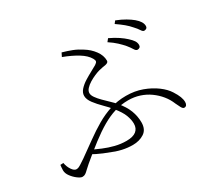

<svg xmlns="http://www.w3.org/2000/svg" viewBox="-147 -969 1293 1200"><g transform="rotate(-30 500.0 -369.5)"><path d="M782 -566Q766 -585 743.5 -606Q721 -627 689 -648L705 -668Q743 -650 769.5 -632Q796 -614 813 -598Q833 -580 842.5 -565.5Q852 -551 852 -534Q852 -524 845.5 -518.5Q839 -513 829 -513Q818 -513 808.5 -529Q799 -545 782 -566ZM877 -646Q860 -666 838.5 -684Q817 -702 785 -724L799 -742Q837 -727 864 -711Q891 -695 909 -680Q948 -647 948 -617Q948 -605 941 -600Q934 -595 925 -595Q915 -595 905 -611Q895 -627 877 -646ZM396 -710 409 -736Q445 -726 477 -713.5Q509 -701 539 -681Q577 -658 603 -623Q629 -588 629 -550Q629 -542 623 -537.5Q617 -533 607 -531Q597 -529 584 -527Q571 -525 557 -521Q542 -517 521 -508Q500 -499 479.5 -486.5Q459 -474 445.5 -459Q432 -444 432 -428Q432 -413 445 -394.5Q458 -376 478 -356Q498 -336 518.5 -316.5Q539 -297 553 -281Q591 -236 607 -194Q623 -152 623 -108Q623 -57 588.5 -34.5Q554 -12 506 -12Q489 -12 470 -14Q451 -16 431 -20.5Q411 -25 390 -32Q357 -44 318 -60Q279 -76 235 -101L253 -122Q288 -106 326 -90Q364 -74 404 -64Q444 -54 485 -54Q532 -54 555 -72.5Q578 -91 578 -125Q578 -153 565.5 -186.5Q553 -220 516 -265Q496 -290 467.5 -318Q439 -346 417 -375Q395 -404 395 -430Q395 -453 413.5 -473.5Q432 -494 458.5 -510.5Q485 -527 510.5 -540.5Q536 -554 551 -563Q565 -572 567 -580Q569 -588 561 -602Q543 -634 499 -661Q455 -688 396 -710ZM73 -132Q78 -103 93.5 -80Q109 -57 125 -57Q133 -57 140.5 -60Q148 -63 160.5 -71Q173 -79 194 -93Q249 -132 300 -169Q351 -206 401.5 -235.5Q452 -265 506 -282.5Q560 -300 621 -300Q684 -300 737 -280.5Q790 -261 829.5 -231.5Q869 -202 889 -170Q907 -142 915 -121Q923 -100 923 -82Q923 -69 917.5 -61Q912 -53 901 -53Q891 -53 882 -69.5Q873 -86 865 -104Q851 -139 827 -168.5Q803 -198 771 -221Q739 -244 700.5 -256.5Q662 -269 619 -269Q568 -269 521 -254.5Q474 -240 426 -212Q378 -184 324.5 -143Q271 -102 208 -49Q189 -33 177.5 -21.5Q166 -10 156.5 -3.5Q147 3 134 3Q122 3 101.5 -12Q81 -27 64.5 -49Q48 -71 48 -93Q48 -104 49 -112.5Q50 -121 51 -131Z"/></g></svg>

Font: Early Summer Mincho VF
Style: Regular
Weight: 250
Designer: GuiWonder
Version: Version 1.002